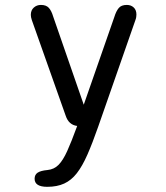

<svg xmlns="http://www.w3.org/2000/svg" viewBox="-20 -502 659 760"><path d="M167 237.5Q117 237.5 117 205.5Q117 189.5 129 181.5Q141 173.5 168 171Q194 168.5 211.8 150.5Q229.5 132.5 246 96Q262.5 59.5 283.5 2L285.5 -3.5Q252 -7.5 240 -44L106 -422.5Q102 -434.5 102 -443Q102 -461.5 113.8 -472Q125.5 -482.5 142 -482.5Q162.5 -482.5 173 -471.2Q183.5 -460 190.5 -436.5L311.5 -87.5L432.5 -434.5Q439.5 -457.5 449.8 -470Q460 -482.5 482 -482.5Q498.5 -482.5 509.2 -472.5Q520 -462.5 520 -444.5Q520 -440 519.2 -434.5Q518.5 -429 516 -422.5L368.5 0Q346 64.5 326 110Q306 155.5 284.2 183.5Q262.5 211.5 234.2 224.5Q206 237.5 167 237.5Z"/></svg>

Font: Sono Monospace
Style: Regular
Weight: 400
Designer: Tyler Finck
Foundry: Tyler Finck
Version: Version 2.112